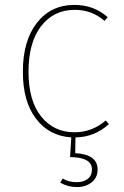

<svg xmlns="http://www.w3.org/2000/svg" viewBox="-20 -549 504 781"><path d="M286 74Q377 79 377 140Q377 174 352.5 193Q328 212 293 212Q256 212 225 194L235 177Q258 192 293 192Q319 192 336.5 179Q354 166 354 140Q354 91 265 90L270 10Q180 4 126.5 -66Q73 -136 73 -257Q73 -383 130 -456Q187 -529 283 -529Q362 -529 418 -479L405 -464Q354 -509 284 -509Q199 -509 147.5 -443Q96 -377 96 -257Q96 -139 147.5 -75Q199 -11 283 -11Q355 -11 410 -59L423 -44Q364 9 287 10Z"/></svg>

Font: FiraGO Thin
Style: Regular
Weight: 100
Designer: bBox Type
Foundry: bBox Type GmbH
Version: Version 1.001;PS 001.001;hotconv 1.0.88;makeotf.lib2.5.64775